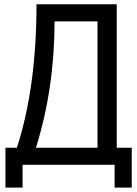

<svg xmlns="http://www.w3.org/2000/svg" viewBox="-20 -752 626 876"><path d="M4.9 104V-78.1H57.1Q146.5 -354 146.5 -732.4H512.7V-78.1H581.1V104H502.9V0H83V104ZM144 -78.1H424.8V-654.3H229Q228.5 -347.7 144 -78.1Z"/></svg>

Font: Consola Mono
Style: Book
Weight: 400
Monospace: yes
Version: Version 2.001